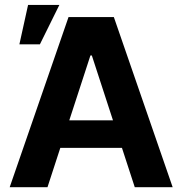

<svg xmlns="http://www.w3.org/2000/svg" viewBox="-20 -778 758 798"><path d="M20.3 0 264.8 -707H453.2L697.6 0H540.1L361.7 -547.4H355.8L177.4 0ZM547 -278V-163.3H169.2V-278ZM96.7 -757.6H226.8L145.8 -593.7H60.6Z"/></svg>

Font: WEMIX Pretendard Variable
Style: Regular
Weight: 400
Designer: Base glyphs from Inter by Rasmus Andersson; Hangeul glyphs from Noto Sans CJK(Source Han Sans) by Jang Soo-young and Kan
Foundry: Kil Hyung-jin
Version: Version 1.000;Glyphs 3.2 (3208)